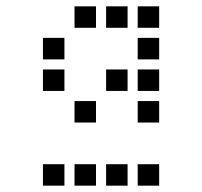

<svg xmlns="http://www.w3.org/2000/svg" viewBox="-20 -704 640 608"><path d="M217 -684Q216 -684 216 -684Q216 -684 216 -683V-617Q216 -616 216 -616Q216 -616 217 -616H283Q284 -616 284 -616Q284 -616 284 -617V-683Q284 -684 284 -684Q284 -684 283 -684ZM317 -684Q316 -684 316 -684Q316 -684 316 -683V-617Q316 -616 316 -616Q316 -616 317 -616H383Q384 -616 384 -616Q384 -616 384 -617V-683Q384 -684 384 -684Q384 -684 383 -684ZM417 -684Q416 -684 416 -684Q416 -684 416 -683V-617Q416 -616 416 -616Q416 -616 417 -616H483Q484 -616 484 -616Q484 -616 484 -617V-683Q484 -684 484 -684Q484 -684 483 -684ZM117 -584Q116 -584 116 -584Q116 -584 116 -583V-517Q116 -516 116 -516Q116 -516 117 -516H183Q184 -516 184 -516Q184 -516 184 -517V-583Q184 -584 184 -584Q184 -584 183 -584ZM417 -584Q416 -584 416 -584Q416 -584 416 -583V-517Q416 -516 416 -516Q416 -516 417 -516H483Q484 -516 484 -516Q484 -516 484 -517V-583Q484 -584 484 -584Q484 -584 483 -584ZM117 -484Q116 -484 116 -484Q116 -484 116 -483V-417Q116 -416 116 -416Q116 -416 117 -416H183Q184 -416 184 -416Q184 -416 184 -417V-483Q184 -484 184 -484Q184 -484 183 -484ZM317 -484Q316 -484 316 -484Q316 -484 316 -483V-417Q316 -416 316 -416Q316 -416 317 -416H383Q384 -416 384 -416Q384 -416 384 -417V-483Q384 -484 384 -484Q384 -484 383 -484ZM417 -484Q416 -484 416 -484Q416 -484 416 -483V-417Q416 -416 416 -416Q416 -416 417 -416H483Q484 -416 484 -416Q484 -416 484 -417V-483Q484 -484 484 -484Q484 -484 483 -484ZM217 -384Q216 -384 216 -384Q216 -384 216 -383V-317Q216 -316 216 -316Q216 -316 217 -316H283Q284 -316 284 -316Q284 -316 284 -317V-383Q284 -384 284 -384Q284 -384 283 -384ZM417 -384Q416 -384 416 -384Q416 -384 416 -383V-317Q416 -316 416 -316Q416 -316 417 -316H483Q484 -316 484 -316Q484 -316 484 -317V-383Q484 -384 484 -384Q484 -384 483 -384ZM117 -184Q116 -184 116 -184Q116 -184 116 -183V-117Q116 -116 116 -116Q116 -116 117 -116H183Q184 -116 184 -116Q184 -116 184 -117V-183Q184 -184 184 -184Q184 -184 183 -184ZM217 -184Q216 -184 216 -184Q216 -184 216 -183V-117Q216 -116 216 -116Q216 -116 217 -116H283Q284 -116 284 -116Q284 -116 284 -117V-183Q284 -184 284 -184Q284 -184 283 -184ZM317 -184Q316 -184 316 -184Q316 -184 316 -183V-117Q316 -116 316 -116Q316 -116 317 -116H383Q384 -116 384 -116Q384 -116 384 -117V-183Q384 -184 384 -184Q384 -184 383 -184ZM417 -184Q416 -184 416 -184Q416 -184 416 -183V-117Q416 -116 416 -116Q416 -116 417 -116H483Q484 -116 484 -116Q484 -116 484 -117V-183Q484 -184 484 -184Q484 -184 483 -184Z"/></svg>

Font: Doto Black SemiBold
Style: Regular
Weight: 600
Monospace: yes
Version: Version 1.000